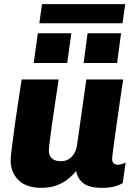

<svg xmlns="http://www.w3.org/2000/svg" viewBox="-20 -893 640 923"><path d="M179 10Q106 10 68.5 -27.5Q31 -65 31 -123Q31 -137 35.5 -171Q40 -205 46.5 -256Q53 -307 63 -372Q73 -437 84 -511H262Q252 -442 243 -384Q234 -326 228 -281.5Q222 -237 218.5 -208Q215 -179 215 -168Q215 -144 230 -131Q245 -118 272 -118Q305 -118 325 -139.5Q345 -161 350 -193L395 -511H572Q562 -443 552.5 -378Q543 -313 535.5 -259Q528 -205 523.5 -170.5Q519 -136 519 -129Q519 -115 527 -108Q535 -101 545 -101Q561 -101 584 -111L570 -13Q554 -3 530 3.5Q506 10 471 10Q410 10 381.5 -11.5Q353 -33 346 -71Q336 -58 314.5 -38.5Q293 -19 259 -4.5Q225 10 179 10ZM169 -781 182 -873H582L569 -781ZM543 -590H382L401 -733H562ZM303 -590H142L162 -733H323Z"/></svg>

Font: Chivo Mono Medium ExtraBold
Style: Italic
Weight: 800
Italic angle: -8.05°
Monospace: yes
Version: Version 1.008